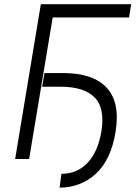

<svg xmlns="http://www.w3.org/2000/svg" viewBox="-20 -747 641 902"><path d="M596.2 -727.3 586.3 -665.1H227.6L116.8 0H51.1L171.9 -727.3ZM177.9 -339.5 188.9 -403.8H276.6Q417.3 -403.8 481.4 -334.7Q545.5 -265.6 522.7 -126.4Q501.1 5 429.9 69.6Q358.7 134.2 259.9 134.6L268.5 69.6Q342.3 69.6 391.2 18.1Q440 -33.4 456.3 -129.3Q474.1 -239.7 424.2 -289.6Q374.3 -339.5 266 -339.5Z"/></svg>

Font: Inter UI Light
Style: Italic
Weight: 300
Italic angle: 9.39999°
Designer: Rasmus Andersson
Foundry: rsms
Version: 3.2;8d6f07862